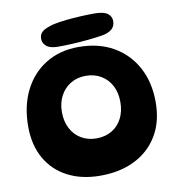

<svg xmlns="http://www.w3.org/2000/svg" viewBox="-91 -941 941 1016"><g transform="rotate(-10 379.0 -432.5)"><path d="M367 -7Q267 -7 192 -46Q117 -85 76 -157.5Q35 -230 35 -329Q35 -439 76.5 -522Q118 -605 193.5 -651.5Q269 -698 370 -698Q477 -698 556 -653Q635 -608 678.5 -527.5Q722 -447 722 -340Q722 -237 678 -162.5Q634 -88 554.5 -47.5Q475 -7 367 -7ZM381 -205Q428 -205 463.5 -226Q499 -247 518.5 -285Q538 -323 538 -373Q538 -423 518.5 -460.5Q499 -498 463.5 -519.5Q428 -541 381 -541Q335 -541 299.5 -519.5Q264 -498 244 -460.5Q224 -423 224 -373Q224 -323 244 -285Q264 -247 299.5 -226Q335 -205 381 -205ZM265 -718Q223 -718 203 -734Q183 -750 183 -775Q183 -800 201 -814Q219 -828 261 -839Q293 -846 332 -850Q371 -854 410.5 -856Q450 -858 483 -858Q533 -858 554 -842.5Q575 -827 575 -801Q575 -774 556.5 -758Q538 -742 502 -736Q471 -731 427 -726.5Q383 -722 340 -720Q297 -718 265 -718Z"/></g></svg>

Font: DynaPuff Medium
Style: Regular
Weight: 500
Version: Version 2.000